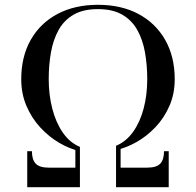

<svg xmlns="http://www.w3.org/2000/svg" viewBox="-20 -780 816 800"><path d="M313 -150Q270.5 -159.5 227.5 -184.5Q184.5 -209.5 148.5 -248.2Q112.5 -287 90.5 -338Q68.5 -389 68.5 -450Q68.5 -544 108 -613.8Q147.5 -683.5 219.5 -721.8Q291.5 -760 388 -760Q485 -760 556.8 -721.8Q628.5 -683.5 668.2 -613.8Q708 -544 708 -450Q708 -389 686 -338.8Q664 -288.5 628 -250.5Q592 -212.5 549 -188.2Q506 -164 463.5 -154.5V-172.5Q505.5 -190 534.5 -230.5Q563.5 -271 578.5 -327.8Q593.5 -384.5 593.5 -450Q593.5 -508.5 584.2 -561.2Q575 -614 552.2 -654.8Q529.5 -695.5 489.5 -718.8Q449.5 -742 388 -742Q326.5 -742 286.5 -718.8Q246.5 -695.5 224 -654.8Q201.5 -614 192.2 -561.2Q183 -508.5 183 -450Q183 -384.5 198 -326.8Q213 -269 242 -227.2Q271 -185.5 313 -168ZM93.5 0V-150H113Q113 -115 128.8 -98.2Q144.5 -81.5 183 -81.5H294V-160.5L313 -160V0ZM463.5 0V-165H482.5V-81.5H593.5Q632 -81.5 647.8 -98.2Q663.5 -115 663.5 -150H683V0Z"/></svg>

Font: Bodoni Moda SC
Style: Regular
Weight: 400
Designer: Owen Earl
Foundry: indestructible type
Version: Version 2.005